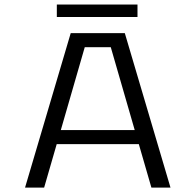

<svg xmlns="http://www.w3.org/2000/svg" viewBox="-20 -850 890 870"><path d="M237.5 -829.5H603V-773H237.5ZM666 0 609 -197H237L180 0H93.5L300.5 -700H545.5L752.5 0ZM364 -636 255.5 -260.5H590.5L482 -636Z"/></svg>

Font: League Mono Wide Light
Style: Regular
Weight: 300
Width: 8
Designer: Tyler Finck
Foundry: The League of Moveable Type / Tyler Finck
Version: Version 2.210